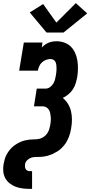

<svg xmlns="http://www.w3.org/2000/svg" viewBox="-27 -1008 580 1233"><path d="M164 205Q141 205 117.5 202Q94 199 73 191Q52 183 34.5 169Q17 155 6.5 135.5Q-4 116 -6 92.5Q-8 69 -4 46Q-1 31 3 16Q7 1 14 -12.5Q21 -26 30.5 -39Q40 -52 51.5 -62.5Q63 -73 76.5 -81.5Q90 -90 104.5 -96.5Q119 -103 134 -106.5Q149 -110 163.5 -111.5Q178 -113 193 -113Q208 -113 223 -116Q238 -119 251.5 -127.5Q265 -136 274.5 -149Q284 -162 288.5 -176.5Q293 -191 296 -206Q298 -218 299 -231Q300 -244 299 -256.5Q298 -269 295.5 -281Q293 -293 287 -303Q281 -313 270.5 -319Q260 -325 248 -325H191L209 -439H266Q281 -439 293.5 -448Q306 -457 314 -469.5Q322 -482 326 -496.5Q330 -511 332 -525Q334 -535 335 -546Q336 -557 336 -567.5Q336 -578 335 -588.5Q334 -599 330 -608.5Q326 -618 317 -623.5Q308 -629 298 -629Q283 -629 268.5 -623.5Q254 -618 242.5 -607.5Q231 -597 225 -583Q219 -569 216 -554H96L126 -735H246L241 -703Q251 -713 262 -721Q273 -729 285.5 -734Q298 -739 311 -741Q324 -743 336 -743Q363 -743 387.5 -734Q412 -725 429 -707.5Q446 -690 456 -667Q466 -644 470 -618.5Q474 -593 473.5 -566Q473 -539 469 -513Q465 -493 459 -473Q453 -453 441 -434.5Q429 -416 412 -402Q395 -388 376 -379Q396 -363 409.5 -341Q423 -319 429 -293.5Q435 -268 435 -240.5Q435 -213 430 -185Q428 -171 424.5 -157Q421 -143 415.5 -129Q410 -115 403 -102Q396 -89 386.5 -77Q377 -65 366 -54.5Q355 -44 342 -36Q329 -28 315.5 -21.5Q302 -15 288 -10.5Q274 -6 259.5 -3.5Q245 -1 230.5 -0.5Q216 0 202 0Q188 0 174 4.5Q160 9 148.5 20Q137 31 134 45Q133 54 133.5 62Q134 70 137.5 77Q141 84 148.5 87.5Q156 91 164 91H179V205ZM381 -799H272L164 -928L250 -982L335 -863L460 -988L533 -922Z"/></svg>

Font: Iosevka Slab Heavy
Style: Italic
Weight: 900
Italic angle: -9°
Monospace: yes
Designer: Belleve Invis
Foundry: Belleve Invis
Version: Version 11.1.0; ttfautohint (v1.8.3)